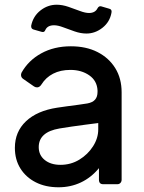

<svg xmlns="http://www.w3.org/2000/svg" viewBox="-20 -780 610 813"><path d="M228 13Q173 13 131.5 -8Q90 -29 66.5 -66.5Q43 -104 43 -154Q43 -222 90 -266.5Q137 -311 222 -324Q239 -327 264 -330Q289 -333 313 -336.5Q337 -340 350 -342Q372 -346 382.5 -358Q393 -370 393 -391V-397Q391 -438 358 -461Q325 -484 278 -484Q236 -484 205 -468Q174 -452 156 -423Q148 -410 137 -410Q130 -410 124 -414L78 -446Q69 -452 69 -463Q69 -466 71 -472Q100 -524 154.5 -554Q209 -584 280 -584Q345 -584 393 -559.5Q441 -535 468 -491.5Q495 -448 495 -389V-19Q495 -11 490 -5.5Q485 0 477 0H417Q399 0 399 -19V-68Q366 -28 322.5 -7.5Q279 13 228 13ZM236 -82Q280 -82 316 -104Q352 -126 374 -160.5Q396 -195 396 -232V-259Q371 -256 341.5 -252Q312 -248 283.5 -244Q255 -240 232 -236Q144 -221 144 -157Q144 -123 169.5 -102.5Q195 -82 236 -82ZM346 -638Q322 -638 296 -647Q270 -656 247.5 -664.5Q225 -673 209 -673Q181 -673 172 -653Q168 -642 157 -645L122 -655Q111 -658 112 -671Q120 -711 151 -735.5Q182 -760 220 -760Q244 -760 270 -751Q296 -742 318.5 -733.5Q341 -725 357 -725Q383 -725 393 -745Q399 -756 409 -753L443 -743Q455 -740 452 -726Q445 -687 414 -662.5Q383 -638 346 -638Z"/></svg>

Font: Miriam Libre SemiBold
Style: Regular
Weight: 600
Version: Version 2.000